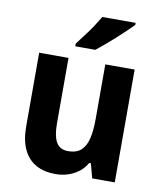

<svg xmlns="http://www.w3.org/2000/svg" viewBox="-86 -835 772 915"><g transform="rotate(10 300.0 -378.0)"><path d="M530 -546V0H421L402 -70H394Q379 -43 355.5 -25.5Q332 -8 304 1Q276 10 244 10Q189 10 149.5 -12Q110 -34 89 -78.5Q68 -123 68 -190V-546H210V-228Q210 -168 227.5 -138Q245 -108 285 -108Q325 -108 347.5 -128.5Q370 -149 379 -187.5Q388 -226 388 -282V-546ZM496 -756Q483 -743 462.5 -723Q442 -703 418 -681.5Q394 -660 370.5 -640Q347 -620 329 -606H232V-619Q248 -641 267.5 -666Q287 -691 304.5 -717.5Q322 -744 335 -766H496Z"/></g></svg>

Font: Noto Sans SemiCondensed
Style: Regular
Weight: 400
Width: 4
Version: Version 2.013